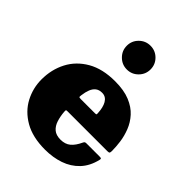

<svg xmlns="http://www.w3.org/2000/svg" viewBox="-236 -952 1097 1097"><g transform="rotate(45 313.0 -403.0)"><path d="M329.5 -634.5Q369.5 -634.5 397.5 -662.8Q425.5 -691 425.5 -730.5Q425.5 -770.5 397.5 -798.5Q369.5 -826.5 329.5 -826.5Q290 -826.5 261.8 -798.5Q233.5 -770.5 233.5 -730.5Q233.5 -691 261.8 -662.8Q290 -634.5 329.5 -634.5ZM25 -250Q25 -180 57.5 -118.2Q90 -56.5 156.2 -18.2Q222.5 20 323 20Q386.5 20 440.5 1.5Q494.5 -17 532.2 -56.8Q570 -96.5 585 -160Q587 -168.5 584.2 -170.8Q581.5 -173 571 -173H465Q456 -173 452.8 -169.8Q449.5 -166.5 447 -161Q429 -122 405.5 -102.5Q382 -83 345 -83Q309.5 -83 289.2 -100.2Q269 -117.5 259.8 -146.5Q250.5 -175.5 247.5 -211Q247 -220.5 247.8 -223.2Q248.5 -226 259 -226H582Q593.5 -226 596.2 -229.8Q599 -233.5 599 -245Q599 -277.5 593.8 -316.8Q588.5 -356 573.2 -395.2Q558 -434.5 528.5 -467.2Q499 -500 450.5 -520Q402 -540 330 -540Q229.5 -540 161.5 -500.8Q93.5 -461.5 59.2 -395.8Q25 -330 25 -250ZM263 -329Q250 -329 249.2 -332.8Q248.5 -336.5 250 -347.5Q253.5 -375.5 261.8 -396.5Q270 -417.5 285 -429.2Q300 -441 324 -441Q340.5 -441 352.2 -433.5Q364 -426 371.8 -412.5Q379.5 -399 383.8 -381Q388 -363 389 -342.5Q390 -332.5 388.2 -330.8Q386.5 -329 376 -329Z"/></g></svg>

Font: Besley Black
Style: Regular
Weight: 900
Designer: Owen Earl
Foundry: indestructible type*
Version: Version 2.001